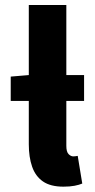

<svg xmlns="http://www.w3.org/2000/svg" viewBox="-20 -720 373 752"><path d="M22 -324.6V-420L93.3 -426H309.3V-324.6ZM228.4 11.1Q177.8 11.1 148.3 -9.3Q118.8 -29.7 105.8 -67.2Q92.8 -104.6 92.8 -154.9V-700.4H239.8V-148.9Q239.8 -125.2 248.6 -116.4Q257.4 -107.5 266.9 -107.5Q271.4 -107.5 274.9 -108Q278.4 -108.5 284.4 -109.5L302.2 -1.1Q290.6 4 272 7.6Q253.4 11.1 228.4 11.1Z"/></svg>

Font: SourceSans3VF
Style: Regular
Weight: 200
Designer: Paul D. Hunt
Foundry: Adobe
Version: Version 3.052;hotconv 1.1.0;makeotfexe 2.6.0